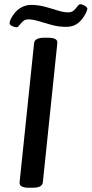

<svg xmlns="http://www.w3.org/2000/svg" viewBox="-20 -879 430 901"><path d="M115 2Q69 2 72 -24L140 -677Q143 -702 189 -702H205Q252 -702 249 -677L181 -23Q179 -10 167.5 -4Q156 2 131 2ZM57 -751Q50 -751 37.5 -756.5Q25 -762 25 -770Q25 -779 31 -791Q50 -826 74.5 -841Q99 -856 125 -856Q159 -856 190.5 -847.5Q222 -839 250 -830Q278 -821 299 -821Q317 -821 327 -830.5Q337 -840 343.5 -849.5Q350 -859 357 -859Q366 -859 378 -852Q390 -845 390 -837Q390 -835 387 -827Q384 -819 377 -807Q362 -781 341.5 -767Q321 -753 290 -753Q255 -753 222.5 -762Q190 -771 162 -779.5Q134 -788 114 -788Q97 -788 87.5 -779Q78 -770 71 -760.5Q64 -751 57 -751Z"/></svg>

Font: Asap Semi Expanded Semi Expanded Medium
Style: Italic
Weight: 500
Width: 6
Italic angle: -6°
Designer: Pablo Cosgaya
Foundry: Omnibus-Type
Version: Version 3.001; ttfautohint (v1.8.4.7-5d5b)